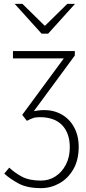

<svg xmlns="http://www.w3.org/2000/svg" viewBox="-20 -744 444 993"><path d="M193 229Q120 229 76 205Q32 181 2 154L28 123Q55 149 93 169.5Q131 190 192 190Q233 190 266.5 168.5Q300 147 320.5 108Q341 69 341 18Q341 -55 301.5 -96.5Q262 -138 185 -138Q164 -138 150 -133Q136 -128 119 -119L95 -150L310 -442H47V-480H367V-457L155 -169Q226 -183 278 -162Q330 -141 358.5 -94Q387 -47 387 15Q387 84 359 132Q331 180 286.5 204.5Q242 229 193 229ZM195 -570 56 -724H96L210 -612H214L328 -724H368L229 -570Z"/></svg>

Font: Source Sans 3 Light
Style: Regular
Weight: 300
Designer: Paul D. Hunt
Foundry: Adobe
Version: Version 3.052;hotconv 1.1.0;makeotfexe 2.6.0